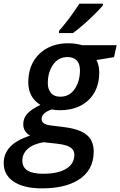

<svg xmlns="http://www.w3.org/2000/svg" viewBox="-71 -786 655 1046"><path d="M157.2 240.2Q59.1 240.2 4.2 203.9Q-50.8 167.5 -50.8 102.5Q-50.8 51.8 -16.4 14.6Q18.1 -22.5 92.8 -47.4Q55.7 -68.4 55.7 -109.4Q55.7 -143.1 78.9 -167.7Q102.1 -192.4 148.9 -214.4Q117.2 -233.9 100.1 -264.9Q83 -295.9 83 -338.4Q83.5 -434.1 143.1 -492.2Q171.4 -520 211.4 -535.2Q251.5 -550.3 300.3 -550.3Q338.4 -550.3 377.9 -539.6H564.5L550.3 -474.6L454.6 -459Q469.7 -430.2 469.7 -389.6Q469.7 -342.8 454.3 -304.7Q439 -266.6 410.6 -240.2Q353 -186 255.9 -185.5Q228 -185.5 210.9 -189.9Q155.8 -170.9 155.8 -138.2Q155.8 -125.5 163.6 -117.7Q170.4 -110.8 183.8 -106.9Q197.3 -103 216.8 -101.1L279.3 -93.3Q362.8 -83 401.1 -51.5Q439.5 -20 439.5 40Q439.5 144 352.5 196.3Q279.8 240.2 157.2 240.2ZM257.8 -259.3Q307.6 -259.3 335.9 -301Q364.3 -342.8 364.7 -402.8Q364.7 -439.5 346.2 -457.5Q329.1 -475.1 296.9 -475.1Q247.1 -475.1 218.3 -433.8Q189.5 -392.6 189.5 -333Q189.5 -304.2 202.1 -286.1Q218.3 -259.3 257.8 -259.3ZM163.1 160.6Q247.6 160.6 292 131.8Q334 105 334 57.6Q334 37.1 321.3 24.4Q309.6 12.7 289.1 6.3Q268.6 0 237.8 -3.4L165.5 -11.2Q108.9 -1 79.8 25.4Q50.8 51.8 50.8 89.8Q50.8 160.6 163.1 160.6ZM250.5 -606V-618.2Q267.6 -637.2 287.8 -662.8Q308.1 -688.5 327.4 -715.8Q346.7 -743.2 361.8 -766.1H489.7V-757.3Q475.6 -739.3 446.5 -710.4Q417.5 -681.6 385 -653.1Q352.5 -624.5 326.7 -606Z"/></svg>

Font: Open Sans SemiBold
Style: Italic
Weight: 600
Italic angle: -12°
Designer: Monotype Design Team
Foundry: Monotype Imaging Inc.
Version: Version 3.003; ttfautohint (v1.8.4)